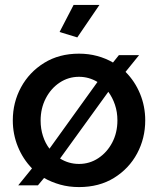

<svg xmlns="http://www.w3.org/2000/svg" viewBox="-20 -750 642 780"><path d="M54 3 110 -66Q73 -104 52.5 -154.5Q32 -205 32 -261Q32 -334 65.5 -395.5Q99 -457 159.5 -494.5Q220 -532 301 -532Q340 -532 375 -522.5Q410 -513 439 -496L463 -526H545L490 -458Q528 -420 549 -369Q570 -318 570 -261Q570 -188 537 -126.5Q504 -65 443.5 -27.5Q383 10 301 10Q260 10 224.5 0Q189 -10 159 -27L134 3ZM145 -260Q145 -227 154.5 -197.5Q164 -168 181 -146L376 -417Q341 -438 301 -438Q258 -438 222.5 -414.5Q187 -391 166 -350.5Q145 -310 145 -260ZM301 -84Q344 -84 379.5 -107.5Q415 -131 436 -171Q457 -211 457 -261Q457 -295 447 -324.5Q437 -354 420 -377L224 -106Q259 -84 301 -84ZM294 -598 222 -620 279 -730H384Z"/></svg>

Font: Raleway SemiBold
Style: Regular
Weight: 600
Designer: Matt McInerney, Pablo Impallari, Rodrigo Fuenzalida
Foundry: Matt McInerney, Pablo Impallari, Rodrigo Fuenzalida
Version: Version 4.026